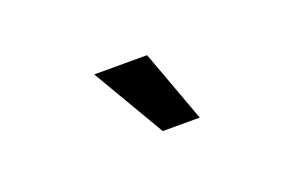

<svg xmlns="http://www.w3.org/2000/svg" viewBox="-34 -810 417 273"><g transform="rotate(-20 175.0 -673.5)"><path d="M115 -728H195L235 -619H179Z"/></g></svg>

Font: Khand Medium
Style: Regular
Weight: 500
Designer: Devanagari: Sanchit Sawaria, Jyotish Sonowal; Latin: Satya Rajpurohit
Foundry: Indian Type Foundry
Version: Version 1.100;PS 1.0;hotconv 1.0.78;makeotf.lib2.5.61930; tt